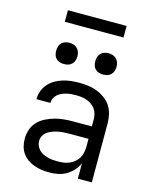

<svg xmlns="http://www.w3.org/2000/svg" viewBox="-133 -996 866 1090"><g transform="rotate(15 300.0 -450.5)"><path d="M263 8Q241 8 218.5 5Q196 2 175 -5.5Q154 -13 135.5 -26Q117 -39 104 -57Q91 -75 85.5 -97Q80 -119 80 -142Q80 -169 89 -195.5Q98 -222 117 -242Q136 -262 161 -274.5Q186 -287 212.5 -294.5Q239 -302 266.5 -304.5Q294 -307 321 -307H430V-347Q430 -363 426 -379Q422 -395 413 -408Q404 -421 390.5 -430.5Q377 -440 362 -445.5Q347 -451 331 -453Q315 -455 299 -455Q285 -455 270.5 -454Q256 -453 242.5 -449.5Q229 -446 215.5 -440.5Q202 -435 191.5 -425.5Q181 -416 174.5 -403Q168 -390 168 -376V-375H86V-377Q86 -401 95 -424.5Q104 -448 120 -466Q136 -484 157.5 -496.5Q179 -509 202.5 -516Q226 -523 250 -525.5Q274 -528 299 -528Q325 -528 351.5 -524.5Q378 -521 402.5 -511.5Q427 -502 449 -486Q471 -470 485.5 -448Q500 -426 506 -399.5Q512 -373 512 -347V0H430V-91Q420 -67 402.5 -47.5Q385 -28 362.5 -15Q340 -2 314.5 3Q289 8 263 8ZM295 -65Q313 -65 330 -67.5Q347 -70 363 -77Q379 -84 392.5 -95.5Q406 -107 414.5 -122Q423 -137 426.5 -154.5Q430 -172 430 -189V-234H321Q305 -234 288 -233Q271 -232 254.5 -229Q238 -226 222.5 -220.5Q207 -215 193 -206Q179 -197 170.5 -182Q162 -167 162 -150Q162 -135 168 -121.5Q174 -108 184.5 -97.5Q195 -87 208.5 -81Q222 -75 236.5 -71Q251 -67 265.5 -66Q280 -65 295 -65ZM415 -608Q402 -608 390 -611.5Q378 -615 369 -624Q360 -633 356.5 -645Q353 -657 353 -670Q353 -683 356.5 -695Q360 -707 369 -716Q378 -725 390 -729Q402 -733 415 -733Q428 -733 440 -729Q452 -725 461 -716Q470 -707 474 -695Q478 -683 478 -670Q478 -657 474 -645Q470 -633 461 -624Q452 -615 440 -611.5Q428 -608 415 -608ZM185 -608Q172 -608 160 -611.5Q148 -615 139 -624Q130 -633 126.5 -645Q123 -657 123 -670Q123 -683 126.5 -695Q130 -707 139 -716Q148 -725 160 -729Q172 -733 185 -733Q198 -733 210 -729Q222 -725 231 -716Q240 -707 244 -695Q248 -683 248 -670Q248 -657 244 -645Q240 -633 231 -624Q222 -615 210 -611.5Q198 -608 185 -608ZM473 -841H128V-909H473Z"/></g></svg>

Font: Iosevka Extended
Style: Regular
Weight: 400
Width: 7
Monospace: yes
Designer: Belleve Invis
Foundry: Belleve Invis
Version: Version 32.5.0; ttfautohint (v1.8.4)